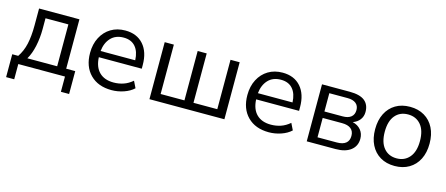

<svg xmlns="http://www.w3.org/2000/svg" viewBox="-44 -973 3676 1581"><g transform="rotate(15 1794.0 -182.5)"><path d="M27 130V-65H78Q113 -116 128 -182.5Q143 -249 143 -343V-486H487V-65H564V130H494V0H96V130ZM156 -65H410V-422H215V-329Q215 -254 200 -184Q185 -114 156 -65Z M892 9Q777 9 710 -58.5Q643 -126 643 -242Q643 -317 673 -374.5Q703 -432 755.5 -463.5Q808 -495 877 -495Q976 -495 1032 -431.5Q1088 -368 1088 -257V-226H722Q726 -143 770 -99.5Q814 -56 892 -56Q936 -56 976 -69.5Q1016 -83 1052 -114L1080 -57Q1047 -26 996 -8.5Q945 9 892 9ZM879 -435Q810 -435 770 -392Q730 -349 723 -279H1018Q1015 -353 979.5 -394Q944 -435 879 -435Z M1214 0V-486H1292V-65H1495V-486H1572V-65H1775V-486H1853V0Z M2233 9Q2118 9 2051 -58.5Q1984 -126 1984 -242Q1984 -317 2014 -374.5Q2044 -432 2096.5 -463.5Q2149 -495 2218 -495Q2317 -495 2373 -431.5Q2429 -368 2429 -257V-226H2063Q2067 -143 2111 -99.5Q2155 -56 2233 -56Q2277 -56 2317 -69.5Q2357 -83 2393 -114L2421 -57Q2388 -26 2337 -8.5Q2286 9 2233 9ZM2220 -435Q2151 -435 2111 -392Q2071 -349 2064 -279H2359Q2356 -353 2320.5 -394Q2285 -435 2220 -435Z M2555 0V-486H2792Q2878 -486 2919 -453.5Q2960 -421 2960 -358Q2960 -320 2938.5 -292Q2917 -264 2880 -251Q2925 -240 2950.5 -209Q2976 -178 2976 -134Q2976 -72 2930 -36Q2884 0 2800 0ZM2632 -275H2788Q2834 -275 2859 -295.5Q2884 -316 2884 -354Q2884 -391 2859 -411Q2834 -431 2788 -431H2632ZM2632 -55H2797Q2847 -55 2873 -76Q2899 -97 2899 -138Q2899 -178 2873 -199Q2847 -220 2797 -220H2632Z M3305 9Q3234 9 3182 -22Q3130 -53 3101.5 -109.5Q3073 -166 3073 -243Q3073 -320 3101.5 -376.5Q3130 -433 3182 -464Q3234 -495 3305 -495Q3375 -495 3427.5 -464Q3480 -433 3508.5 -376.5Q3537 -320 3537 -243Q3537 -166 3508.5 -109.5Q3480 -53 3427.5 -22Q3375 9 3305 9ZM3305 -56Q3373 -56 3414 -104.5Q3455 -153 3455 -243Q3455 -334 3414 -382Q3373 -430 3305 -430Q3236 -430 3195.5 -382Q3155 -334 3155 -243Q3155 -153 3195.5 -104.5Q3236 -56 3305 -56Z"/></g></svg>

Font: Nunito Sans
Style: Regular
Weight: 400
Designer: Vernon Adams
Foundry: Vernon Adams
Version: Version 3.101; ttfautohint (v1.8.4.7-5d5b);gftools[0.9.27]